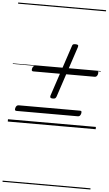

<svg xmlns="http://www.w3.org/2000/svg" viewBox="-88 -1085 939 1660"><g transform="rotate(5 381.5 -255.0)"><path d="M372 -232Q355 -232 350 -237.5Q345 -243 348 -255L495 -697Q498 -710 504.5 -713.5Q511 -717 524 -717Q541 -717 546.5 -712Q552 -707 548 -694L402 -253Q398 -242 392 -237Q386 -232 372 -232ZM67 -98Q57 -98 54 -104Q51 -110 55 -124Q62 -148 82 -148H614Q625 -148 627 -141.5Q629 -135 626 -122Q619 -98 600 -98ZM182 -451Q172 -451 169 -457Q166 -463 170 -477Q177 -501 197 -501H729Q740 -501 742 -494.5Q744 -488 741 -475Q734 -451 715 -451ZM0 513H763V523H0ZM0 -20H763V0H0ZM0 -505H763V-500H0ZM0 -1033H763V-1023H0Z"/></g></svg>

Font: Playwrite IN Guides
Style: Regular
Weight: 400
Designer: Veronika Burian, José Scaglione
Foundry: TypeTogether
Version: Version 1.003